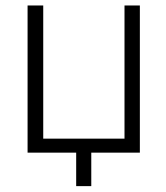

<svg xmlns="http://www.w3.org/2000/svg" viewBox="-20 -542 591 683"><path d="M422.9 -522.5H477.5V1H304.7V120.1H251V1H78.1V-522.5H133.8V-48.8H422.9Z"/></svg>

Font: Gen Shin Gothic Light
Style: Regular
Weight: 200
Designer: [Source Han Sans]
Ryoko NISHIZUKA  (kana & ideographs); Paul D. Hunt (Latin, Greek & Cyrillic); Wenlong ZHANG  (bopomofo
Version: Version 1.002.20150607